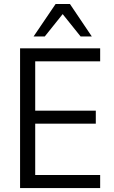

<svg xmlns="http://www.w3.org/2000/svg" viewBox="-20 -949 575 969"><path d="M81.3 0V-705H485.5V-639.6H157.7V-390.6H463.5V-324.9H157.7V-65.7H485.5V0ZM149.5 -765 260.7 -928.9H332.9L443.3 -765H386.8L296.3 -877.8L206 -765Z"/></svg>

Font: Nunito Sans 12pt ExtraLight SemiCondensed
Style: Regular
Weight: 200
Width: 4
Version: Version 3.101;gftools[0.9.27]